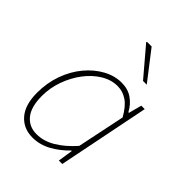

<svg xmlns="http://www.w3.org/2000/svg" viewBox="-210 -826 945 945"><g transform="rotate(45 262.0 -354.0)"><path d="M186 12Q123 12 84.5 -32Q46 -76 46 -160Q46 -229 67.5 -289Q89 -349 126.5 -394Q164 -439 210.5 -464.5Q257 -490 306 -490Q350 -490 381.5 -468Q413 -446 432 -410H436L454 -478H478L382 0H358L370 -78H366Q329 -39 283 -13.5Q237 12 186 12ZM188 -14Q238 -14 285.5 -42.5Q333 -71 378 -122L430 -372Q402 -422 371 -443Q340 -464 304 -464Q259 -464 217.5 -438.5Q176 -413 144 -370.5Q112 -328 93 -275Q74 -222 74 -166Q74 -90 105 -52Q136 -14 188 -14ZM374 -570 250 -716 252 -720H284L400 -570Z"/></g></svg>

Font: Source Sans 3 ExtraLight
Style: Italic
Weight: 250
Italic angle: -11°
Designer: Paul D. Hunt
Foundry: Adobe
Version: Version 3.046;hotconv 1.0.118;makeotfexe 2.5.65603